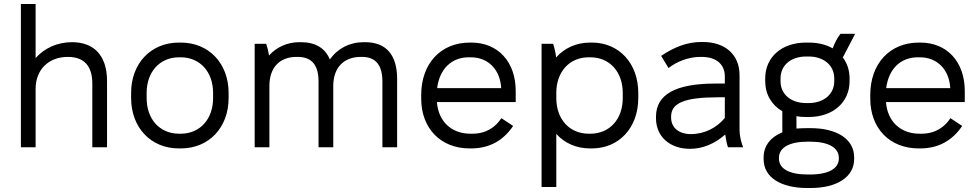

<svg xmlns="http://www.w3.org/2000/svg" viewBox="-20 -740 4914 965"><path d="M85 0H159V-293C159 -390 224 -454 321 -454C402 -454 444 -409 444 -320V0H518V-333C518 -458 455 -528 342 -528C268 -528 203 -498 159 -448V-720H85Z M879 6H889C1030 6 1129 -99 1129 -247V-273C1129 -421 1030 -526 889 -526H879C738 -526 639 -421 639 -273V-247C639 -99 738 6 879 6ZM880 -68C782 -68 717 -142 717 -247V-273C717 -379 783 -452 880 -452H888C985 -452 1051 -379 1051 -273V-247C1051 -142 986 -68 888 -68Z M1260 0H1334V-308C1334 -403 1388 -454 1470 -454H1477C1548 -454 1581 -411 1581 -331V0H1655V-308C1655 -403 1711 -454 1793 -454H1800C1869 -454 1902 -411 1902 -331V0H1976V-343C1976 -464 1921 -528 1815 -528H1808C1737 -528 1676 -496 1638 -441C1614 -498 1566 -528 1492 -528H1485C1423 -528 1370 -503 1332 -461C1329 -482 1323 -505 1318 -520H1260Z M2340 6H2348C2440 6 2510 -34 2559 -107L2500 -146C2471 -102 2425 -68 2354 -68H2344C2248 -68 2183 -131 2176 -227H2572V-283C2572 -429 2483 -526 2349 -526H2341C2195 -526 2097 -420 2097 -263V-244C2097 -95 2195 6 2340 6ZM2177 -297C2189 -392 2248 -452 2336 -452H2346C2434 -452 2494 -390 2499 -297Z M2702 200H2776V-67C2817 -21 2876 6 2946 6H2955C3092 6 3188 -99 3188 -247V-273C3188 -421 3092 -526 2955 -526H2946C2876 -526 2816 -498 2775 -451C2773 -474 2766 -503 2760 -520H2702ZM2939 -68C2842 -68 2776 -141 2776 -247V-273C2776 -378 2841 -452 2939 -452H2947C3044 -452 3110 -379 3110 -273V-247C3110 -141 3044 -68 2947 -68Z M3448 8C3511 8 3572 -17 3625 -64C3628 -42 3633 -15 3639 0H3715C3706 -22 3697 -57 3697 -85V-362C3697 -464 3627 -529 3511 -529H3505C3432 -529 3366 -502 3303 -459L3340 -398C3384 -433 3445 -454 3500 -454H3506C3580 -454 3623 -417 3623 -356V-320H3575C3375 -320 3277 -265 3277 -153V-146C3277 -53 3347 8 3448 8ZM3452 -66C3393 -66 3353 -98 3353 -149V-154C3353 -223 3422 -251 3590 -251H3623V-147C3582 -98 3522 -66 3452 -66Z M3826 -332C3826 -266 3858 -212 3912 -181V-75C3853 -51 3818 -7 3818 51V60C3818 150 3902 205 4038 205H4053C4188 205 4273 149 4273 59V51C4273 -40 4188 -96 4053 -96H4038C4018 -96 4000 -95 3983 -94V-156C3998 -153 4014 -152 4031 -152H4045C4166 -152 4250 -225 4250 -332V-346C4250 -387 4238 -422 4216 -451L4278 -570H4204C4187 -548 4175 -523 4165 -497C4132 -516 4091 -526 4045 -526H4031C3909 -526 3826 -453 3826 -346ZM3903 -346C3903 -412 3955 -456 4032 -456H4044C4121 -456 4173 -411 4173 -346V-332C4173 -267 4121 -222 4044 -222H4032C3955 -222 3903 -266 3903 -332ZM3895 53C3895 3 3946 -28 4039 -28H4052C4145 -28 4196 3 4196 53V57C4196 106 4146 137 4052 137H4039C3945 137 3895 107 3895 57Z M4597 6H4605C4697 6 4767 -34 4816 -107L4757 -146C4728 -102 4682 -68 4611 -68H4601C4505 -68 4440 -131 4433 -227H4829V-283C4829 -429 4740 -526 4606 -526H4598C4452 -526 4354 -420 4354 -263V-244C4354 -95 4452 6 4597 6ZM4434 -297C4446 -392 4505 -452 4593 -452H4603C4691 -452 4751 -390 4756 -297Z"/></svg>

Font: Fixel Text Regular
Style: Regular
Weight: 400
Width: 4
Designer: AlfaBravo + MacPaw
Foundry: Kyrylo Tkachov, Marchela Mozhyna, Serhii Makarenko, Maria Weinstein, Zakhar Kryvoshyya
Version: Version 1.211